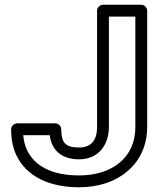

<svg xmlns="http://www.w3.org/2000/svg" viewBox="-20 -756 690 811"><path d="M313.8 -15C198 -15 125.2 -56 93.9 -122.6C85.6 -140.2 80.1 -162 78.1 -185H190.1C198.1 -120.2 241.5 -83 313.8 -83C396.6 -83 440 -145.1 440 -219V-686H551.7V-219C551.7 -88.3 451.2 -15 313.8 -15ZM313.8 -133C255.4 -133 238.7 -154.2 238.7 -210C238.7 -220.7 228.8 -235 213.7 -235H52C41.3 -235 27 -225.1 27 -210C27 -169.2 33.9 -132.8 48.6 -101.4C90.7 -11.7 187 35 313.8 35C353.5 35 390.8 29.5 425.5 18.3C524.9 -13.9 601.7 -95.9 601.7 -219V-711C601.7 -721.7 591.8 -736 576.7 -736H415C404.3 -736 390 -726.1 390 -711V-219C390 -164.1 365.4 -133 313.8 -133Z"/></svg>

Font: Asimov
Style: WidOu
Weight: 500
Designer: Google
Version: Version 2.000980; 2014